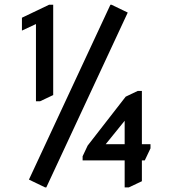

<svg xmlns="http://www.w3.org/2000/svg" viewBox="-20 -777 757 816"><path d="M429.2 -164.1H509.8V-263.7ZM509.8 19.5V-95.2H331.1V-112.8L352.5 -158.2L514.2 -366.2L565.4 -390.6H583V-164.1H619.6V-146.5L595.2 -95.2H583V-6.8L527.3 19.5ZM188.5 -756.8H206.1V-373L150.4 -346.7H132.8V-674.8L73.2 -647V-701.7ZM171.9 19.5 103 -13.7 449.2 -756.8H454.1L522.9 -723.6L176.8 19.5Z"/></svg>

Font: Nova Round
Style: Book
Weight: 400
Version: Version 2.000